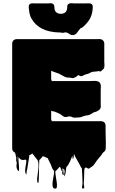

<svg xmlns="http://www.w3.org/2000/svg" viewBox="-20 -941 707 1182"><path d="M630 -133Q630 -113 631 -86.5Q632 -60 631 -38Q631 -33 631 -28Q631 -23 629 -18Q629 -17 628.5 -16.5Q628 -16 628 -16Q627 -12 624 -9.5Q621 -7 618 -5Q617 -3 614.5 -1Q612 1 610 4Q609 6 607 9Q605 12 603 15Q602 16 601 17Q600 18 599 20Q594 26 588.5 32Q583 38 578 45L571 55Q567 60 564 65Q561 70 557 75Q555 77 555 77Q552 81 544 86Q543 87 542 87.5Q541 88 539 89Q537 90 534 93Q531 96 528 97Q524 98 519.5 95.5Q515 93 512 91Q510 89 509 89Q511 87 506.5 91Q502 95 500 97Q498 118 498 139.5Q498 161 496 183Q495 192 498 205Q501 218 492 220Q483 221 485.5 207Q488 193 488 184Q487 161 486.5 139Q486 117 484 95Q483 94 483 93Q482 93 481.5 92.5Q481 92 481 92L476 84Q472 76 467.5 67Q463 58 458 50L443 24Q442 20 440 16.5Q438 13 436 8L435 7Q434 13 434 19.5Q434 26 432 32Q431 33 430 36Q429 39 428 38Q427 33 426.5 27.5Q426 22 426 18Q422 26 421 29Q418 36 415 43.5Q412 51 408 59Q405 66 398 77Q398 78 397.5 78Q397 78 397 78Q396 80 392 84Q390 86 389 86Q387 93 386.5 100.5Q386 108 385 116Q384 121 383 125.5Q382 130 381 135Q380 137 378.5 141.5Q377 146 376 144Q374 133 377 119.5Q380 106 372 99Q369 96 369 102Q369 108 370.5 117Q372 126 372 132.5Q372 139 368 136Q360 129 364 115.5Q368 102 364 92Q363 87 363.5 98Q364 109 360 113Q359 115 358.5 109.5Q358 104 356 101Q355 99 352.5 92Q350 85 345 88Q345 88 344.5 88Q344 88 344 89Q342 91 337 97.5Q332 104 325 110Q325 110 321 112Q320 123 323 142Q326 161 329 179.5Q332 198 330 210Q328 222 317 220Q306 218 304 205Q302 192 304.5 174.5Q307 157 310.5 139.5Q314 122 313 110Q312 110 312 109.5Q312 109 311 109Q310 109 310 108.5Q310 108 310 108Q308 106 306 102Q304 100 302 96Q297 84 292 70L277 40Q276 38 275.5 36Q275 34 273 32Q268 30 262.5 28Q257 26 252 24Q254 22 252 20Q251 21 251 22Q251 23 251 23Q249 23 245 21Q245 21 244.5 21Q244 21 244 20Q243 21 242 22.5Q241 24 240 25Q234 33 228 39L226 41Q226 41 225.5 41Q225 41 225 42Q224 42 223.5 42.5Q223 43 222 43Q221 58 220.5 85.5Q220 113 219.5 140.5Q219 168 217 183Q217 184 215 185.5Q213 187 213 186Q207 175 209 154.5Q211 134 214.5 111.5Q218 89 217 68.5Q216 48 205 37L191 19Q190 17 188.5 15Q187 13 185 12Q183 8 178 3Q178 3 178 3.5Q178 4 177 4Q174 8 169 11L162 14Q161 14 161 14.5Q161 15 160 15Q160 17 160 21.5Q160 26 158 34L150 85Q149 92 148 98Q147 104 145 110Q144 116 143 127Q142 138 141 133Q134 122 135 105Q136 88 139.5 72.5Q143 57 142 48Q141 39 130 43Q116 46 106 39Q104 37 102 35Q100 33 98 32Q97 30 95.5 27.5Q94 25 94 27Q93 37 94.5 53.5Q96 70 97 85.5Q98 101 97 108.5Q96 116 90 108Q81 96 81.5 80.5Q82 65 85.5 48.5Q89 32 86 17Q85 10 85.5 18.5Q86 27 85.5 39Q85 51 82 57Q79 64 79.5 50Q80 36 80 29L73 -1Q69 -3 66 -5Q55 -13 55 -27V-657Q55 -665 55 -673.5Q55 -682 60 -689Q63 -695 72 -698Q74 -699 76.5 -699.5Q79 -700 83 -700H571Q581 -700 592 -700.5Q603 -701 611 -695L617 -689Q622 -682 622 -674V-556Q623 -552 623 -546.5Q623 -541 623 -536Q623 -531 621 -523Q621 -522 620.5 -521.5Q620 -521 620 -520Q619 -520 619 -519.5Q619 -519 619 -519Q617 -517 617 -517Q616 -515 610 -510Q604 -505 603 -504Q601 -502 599 -501Q595 -499 595 -499.5Q595 -500 595 -501Q595 -501 593 -502.5Q591 -504 584 -503Q578 -501 574 -501Q567 -500 560.5 -500Q554 -500 547 -498Q540 -496 534.5 -492.5Q529 -489 523 -487Q518 -486 513 -484.5Q508 -483 503 -481Q498 -480 493 -476.5Q488 -473 483 -472Q476 -471 467 -476Q464 -479 462.5 -479Q461 -479 461 -479Q460 -476 457 -475Q453 -471 447.5 -467.5Q442 -464 436 -462Q429 -459 423.5 -460.5Q418 -462 411 -463Q407 -464 402 -463.5Q397 -463 392 -464Q382 -466 373 -471Q364 -476 355 -481Q347 -486 337.5 -489.5Q328 -493 319 -496L295 -505V-454L299 -442H533Q544 -442 559 -443Q574 -444 585 -439Q586 -439 587 -438Q593 -434 595 -431Q598 -427 599 -422Q600 -417 601 -412Q601 -406 600.5 -399.5Q600 -393 600 -387V-294Q600 -290 600.5 -286.5Q601 -283 600 -280Q600 -278 598 -274Q598 -273 597.5 -273Q597 -273 597 -272Q593 -264 583 -259Q582 -259 582 -258.5Q582 -258 581 -258Q575 -254 568.5 -252.5Q562 -251 557 -249Q549 -245 541 -239.5Q533 -234 524 -232Q519 -231 513 -230.5Q507 -230 502 -228Q497 -227 492 -225Q487 -223 482 -221Q473 -218 464 -218Q455 -218 447 -217H442Q440 -217 438 -216.5Q436 -216 434 -217Q428 -218 423.5 -220.5Q419 -223 414 -224Q405 -226 396 -222.5Q387 -219 378 -221Q371 -223 364.5 -228.5Q358 -234 350 -239Q342 -243 333 -247Q324 -251 315 -254Q317 -254 307 -256Q297 -258 295 -258V-207L299 -195H603Q609 -195 615 -192Q617 -192 620 -189Q622 -188 623 -187Q624 -186 625 -184Q627 -182 629 -176Q630 -173 630 -167ZM551 -901Q551 -842 518 -803Q512 -796 505.5 -789Q499 -782 491 -775Q487 -771 482.5 -770Q478 -769 474 -765Q465 -755 455.5 -741Q446 -727 430 -725Q417 -724 406 -732.5Q395 -741 382 -742Q379 -742 376 -740.5Q373 -739 370 -739Q362 -738 354 -741H345Q279 -743 237 -765.5Q195 -788 175 -825Q173 -828 171.5 -831.5Q170 -835 168 -838Q163 -852 160.5 -865.5Q158 -879 157 -893V-901Q157 -905 158 -908Q158 -910 161 -913Q164 -918 170 -919Q176 -921 183 -920.5Q190 -920 196 -920H275Q282 -920 290.5 -921Q299 -922 306 -917Q314 -912 314 -903Q315 -899 315 -894Q315 -889 316 -884Q319 -870 329.5 -863Q340 -856 354 -856Q378 -856 388 -872Q393 -881 394 -893V-902Q394 -906 395 -908Q397 -913 400 -915Q402 -918 410 -920Q416 -922 423.5 -921Q431 -920 437 -920H508Q514 -920 521 -920.5Q528 -921 534 -920Q537 -920 541 -918Q543 -917 547 -913Q551 -909 551 -901Z"/></svg>

Font: Rubik Wet Paint
Style: Regular
Weight: 400
Designer: Hubert and Fischer, NaN
Foundry: Hubert and Fischer, NaN
Version: Version 2.200